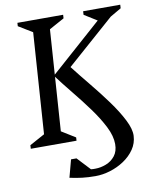

<svg xmlns="http://www.w3.org/2000/svg" viewBox="-88 -678 744 930"><g transform="rotate(-10 284.0 -213.5)"><path d="M306.2 184.9Q270.3 184.9 241.2 181.4Q212 177.9 180 170.9L203.2 84.3H230L289.9 148.4Q294.7 149.3 300.8 149.3Q306.8 149.3 311.6 149.3Q337.9 149.3 364.4 139Q391 128.8 408.7 106.4Q426.5 84.1 426.5 48.1Q426.5 9 403.2 -37.3Q379.9 -83.7 343.3 -133.9Q306.7 -184.1 266 -233.9Q225.4 -283.8 191.7 -328.8L447.2 -555.6L384.4 -594.6L385.4 -612H567.9L566.9 -594.6L512.7 -563.1L278.2 -356.2Q313.3 -311 356.1 -258.9Q398.9 -206.8 437.4 -154.1Q475.9 -101.4 499.6 -54.7Q523.3 -8.1 521.6 24.5Q520 60.6 499.8 90.2Q479.6 119.7 447.6 141.1Q415.6 162.4 378.7 173.6Q341.9 184.9 306.2 184.9ZM20.1 0 21.1 -17.4 95.4 -58 129.4 -554 61.1 -595.6 62.1 -612H287L286 -594.6L212 -554L178 -58L246 -16L245 0Z"/></g></svg>

Font: Ancizar Serif Light
Style: Italic
Weight: 300
Italic angle: -4°
Designer: Cesar Puertas, Viviana Monsalve, Julian Moncada, Julian Prieto, Jose Castro, Felipe Aragon, Mariel Hernandez, Sara Alarc
Version: Version 8.100